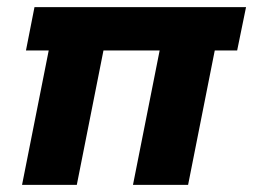

<svg xmlns="http://www.w3.org/2000/svg" viewBox="-20 -520 712 540"><path d="M77 -500H672L647 -378H584L509 0H354L429 -378H271L196 0H42L117 -378H53Z"/></svg>

Font: Albert Sans ExtraBold
Style: Italic
Weight: 800
Italic angle: -11.25°
Designer: Andreas Rasmussen
Foundry: a.Foundry
Version: Version 1.025